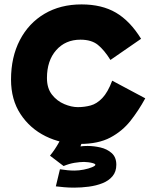

<svg xmlns="http://www.w3.org/2000/svg" viewBox="-20 -572 697 871"><path d="M342 81Q258 81 187 46Q116 11 73 -54.5Q30 -120 30 -211Q30 -313 70 -390Q110 -467 182 -509.5Q254 -552 350 -552Q442 -552 506 -514.5Q570 -477 620 -396L481 -300Q453 -345 424 -368.5Q395 -392 345 -392Q277 -392 235 -344.5Q193 -297 193 -218Q193 -172 215.5 -143Q238 -114 271 -100Q304 -86 333 -86Q363 -86 391 -93.5Q419 -101 444 -127Q469 -153 489 -206L639 -126Q609 -71 572 -24Q535 23 480.5 52Q426 81 342 81ZM275.4 13.7 365.6 35.2Q361.6 45 356.2 61.2Q350.9 77.4 345 92.1Q359.7 90.1 377.3 90.1Q405.7 90.1 435.6 97Q465.5 103.8 486.6 122.4Q507.7 141.1 507.7 175.4Q507.7 206.7 490.5 227.3Q473.4 247.9 444.9 259.1Q416.5 270.4 382.7 274.8Q348.9 279.2 316.6 279.2Q292.1 279.2 271 277.3Q249.9 275.3 233.3 273.4L251.9 195.9Q289.1 201.8 317.5 201.8Q338.1 201.8 360.2 197.4Q382.2 193 397.4 186.6Q412.6 180.3 412.6 175.4Q412.6 171.4 402.8 168.5Q393 165.6 381.2 164.1Q369.5 162.6 361.6 162.6Q343 162.6 318.5 166.5Q294 170.5 268.5 181.2L206.8 134.2Q229.3 106.8 247.5 73.9Q265.6 41.1 275.4 13.7Z"/></svg>

Font: Mochiy Pop P One
Style: Regular
Weight: 400
Designer: FONTDASU
Foundry: FONTDASU / Google Inc. / Adobe
Version: Version 2.000